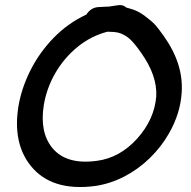

<svg xmlns="http://www.w3.org/2000/svg" viewBox="-20 -741 760 763"><path d="M359 -2Q419 -11 474 -39.5Q529 -68 574.5 -112Q620 -156 651 -210Q697 -290 702 -373Q710 -487 630 -599Q610 -627 597 -642Q582 -658 554.5 -678.5Q527 -699 496 -707Q492 -708 489 -709Q486 -710 482 -711Q468 -724 447 -720Q430 -718 414 -715Q406 -715 393 -714Q379 -713 373 -713Q342 -712 323 -683Q250 -649 193.5 -591Q137 -533 101 -461.5Q65 -390 53 -317Q30 -171 103 -81Q186 21 359 -2ZM366 -102Q244 -85 188 -153Q137 -215 154 -323Q165 -390 199.5 -450Q234 -510 287.5 -554Q341 -598 407 -615Q433 -615 451 -611Q476 -604 497 -585Q516 -567 541 -531Q605 -441 601 -359Q594 -267 525 -190Q456 -114 366 -102Z"/></svg>

Font: Balsamiq Sans
Style: Italic
Weight: 400
Italic angle: -12°
Designer: Michael Angeles
Foundry: Balsamiq SRL
Version: Version 1.020; ttfautohint (v1.8.4.7-5d5b);gftools[0.9.26]